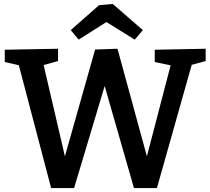

<svg xmlns="http://www.w3.org/2000/svg" viewBox="-20 -948 1062 969"><path d="M761 -697 1018 -702V-640L926 -615L955 -647L772 1H656L497 -553H520L354 1H238L70 -638L83 -617L4 -635V-697L273 -702V-640L180 -614L196 -638L319 -110L294 -111L460 -698L573 -702L734 -113L709 -112L846 -637L857 -615L761 -635ZM377 -748 337 -796 480 -922 549 -928 701 -796 660 -748 475 -863 557 -862Z"/></svg>

Font: Bitter Thin SemiBold
Style: Regular
Weight: 600
Version: Version 2.002